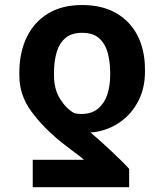

<svg xmlns="http://www.w3.org/2000/svg" viewBox="-20 -573 663 776"><path d="M502 183.6H112.3V72.8H319.3Q312 65.9 297.9 55.2Q283.7 44.4 265.6 30.8Q247.6 17.1 228.5 2.4Q153.8 -58.1 106 -123.5Q58.1 -189 58.1 -268.6V-278.3Q58.1 -359.9 87.6 -421.6Q117.2 -483.4 173.8 -518.1Q230.5 -552.7 311.5 -552.7Q392.6 -552.7 449.5 -520Q506.3 -487.3 536.1 -428.7Q565.9 -370.1 565.9 -292.5V-282.7Q565.9 -217.8 539.6 -165.8Q513.2 -113.8 467.5 -81.1Q421.9 -48.3 363.3 -39.1Q358.9 -38.6 354.7 -38.6Q350.6 -38.6 345.2 -38.1Q362.8 -23.4 384.3 -4.2Q405.8 15.1 428 35.9Q450.2 56.6 469.5 75.7Q488.8 94.7 502 109.4ZM425.3 -268.6V-278.3Q425.3 -322.8 415.3 -359.6Q405.3 -396.5 380.6 -418.5Q356 -440.4 311.5 -440.4Q269.5 -440.4 244.6 -419.4Q219.7 -398.4 209 -361.8Q198.2 -325.2 198.2 -278.3V-268.6Q198.2 -213.4 222.2 -174.3Q246.1 -135.3 278.3 -116.7Q285.2 -114.3 292.5 -113.3Q299.8 -112.3 308.6 -112.3Q350.6 -112.3 376.2 -133.8Q401.9 -155.3 413.6 -190.7Q425.3 -226.1 425.3 -268.6Z"/></svg>

Font: Inter Cardless Tabular Bold
Style: Bold
Weight: 700
Designer: Rasmus Andersson
Foundry: rsms
Version: Version 4.000;git-4fc901f